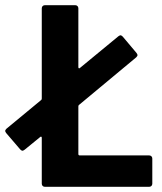

<svg xmlns="http://www.w3.org/2000/svg" viewBox="-37 -720 624 740"><path d="M265 -126V-310C265 -312 266 -315 268 -316L488 -499C491 -502 493 -505 493 -508C493 -510 491 -513 489 -516L436 -579C433 -582 430 -584 427 -584C425 -584 422 -582 419 -580L271 -458C268 -455 265 -457 265 -461V-688C265 -695 260 -700 253 -700H136C129 -700 124 -695 124 -688V-340C124 -338 123 -335 121 -334L-12 -224C-15 -221 -17 -218 -17 -215C-17 -213 -15 -210 -13 -207L41 -144C44 -141 47 -139 50 -139C52 -139 55 -141 58 -143L118 -192C121 -195 124 -193 124 -189V-12C124 -5 129 0 136 0H538C545 0 550 -5 550 -12V-109C550 -116 545 -121 538 -121H270C267 -121 265 -123 265 -126Z"/></svg>

Font: Barlow Semi Condensed
Style: Bold
Weight: 700
Width: 4
Designer: Jeremy Tribby
Foundry: Tribby Type
Version: Version 1.422;hotconv 1.0.109;makeotfexe 2.5.65596